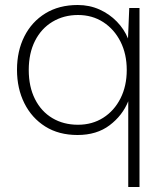

<svg xmlns="http://www.w3.org/2000/svg" viewBox="-20 -528 648 768"><path d="M493 220V-123Q470 -66 418.5 -27Q367 12 290 12Q215 12 161 -22Q107 -56 77.5 -115Q48 -174 48 -249Q48 -324 77.5 -382.5Q107 -441 161.5 -474.5Q216 -508 291 -508Q338 -508 378 -490Q418 -472 447.5 -441.5Q477 -411 492 -374L497 -496H538V220ZM292 -29Q349 -29 393 -57Q437 -85 462 -134.5Q487 -184 487 -248Q487 -312 462 -361.5Q437 -411 393 -439.5Q349 -468 292 -468Q235 -468 190 -441Q145 -414 120 -364.5Q95 -315 95 -248Q95 -181 120 -131.5Q145 -82 189.5 -55.5Q234 -29 292 -29Z"/></svg>

Font: DM Sans 24pt ExtraLight
Style: Regular
Weight: 250
Designer: Colophon Foundry, Jonny Pinhorn
Foundry: Colophon Foundry
Version: Version 4.004;gftools[0.9.30]